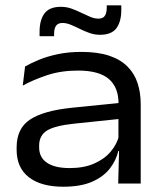

<svg xmlns="http://www.w3.org/2000/svg" viewBox="-20 -692 617 724"><path d="M425.7 0 429.2 -131 426.6 -146.6V-280.1L427 -301.3Q427 -363.2 389.9 -394.6Q352.8 -425.9 274.2 -425.9Q209.8 -425.9 157.7 -408.5Q105.6 -391.1 65.8 -369.3L74.5 -441.2Q96.4 -453.9 127.2 -466.6Q158.1 -479.3 198.1 -487.8Q238.1 -496.3 286.6 -496.3Q348 -496.3 390.9 -482.2Q433.8 -468 460.2 -441.6Q486.7 -415.2 498.6 -379.1Q510.6 -343 510.6 -299.1V0ZM218.3 12.1Q134.6 12.1 88.7 -23.8Q42.7 -59.7 42.7 -126.8V-136.2Q42.7 -207.6 93.2 -241.1Q143.6 -274.7 251.1 -285.7L437 -304.4L439.7 -244.5L259.6 -225.7Q186.9 -218.1 157.2 -199.7Q127.6 -181.3 127.6 -142.6V-136.3Q127.6 -98.4 157.1 -78.3Q186.7 -58.2 242.9 -58.2Q296.1 -58.2 334.9 -75.2Q373.7 -92.1 397.6 -120.4Q421.5 -148.7 429.4 -182.7L442.7 -122.6H426.2Q417.9 -87.2 394.1 -56.4Q370.3 -25.7 327.5 -6.8Q284.6 12.1 218.3 12.1ZM357.2 -560.8Q336.6 -560.8 317.4 -567.6Q298.1 -574.5 280.6 -583.3Q263 -592.1 246.7 -598.7Q230.4 -605.4 215.7 -605.4Q198.9 -605.4 191.5 -595Q184 -584.7 184 -563.7V-555.5H129.2V-572Q129.2 -616.3 147.7 -641.3Q166.2 -666.3 209.7 -666.3Q230.7 -666.3 249.7 -659.5Q268.6 -652.6 286.2 -644Q303.8 -635.4 320 -628.6Q336.1 -621.7 351.4 -621.7Q368.1 -621.7 375.3 -632.3Q382.5 -642.8 382.5 -663.4V-672H437.4V-654.9Q437.4 -610.3 418.9 -585.5Q400.4 -560.8 357.2 -560.8Z"/></svg>

Font: Anek Gurmukhi Medium SemiExpanded
Style: Regular
Weight: 500
Width: 6
Version: Version 1.003